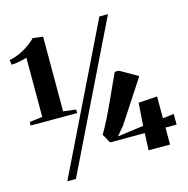

<svg xmlns="http://www.w3.org/2000/svg" viewBox="-122 -933 1081 1102"><g transform="rotate(-15 418.0 -382.0)"><path d="M99.5 -343V-694.5Q90.5 -692 74.5 -688Q58.5 -684 40.8 -681Q23 -678 7.5 -678L3.5 -707Q39 -713.5 70.2 -728.5Q101.5 -743.5 125.5 -761.5Q149.5 -779.5 164 -794.5L223.5 -786.5V-343L298.5 -333.5V-312.5H22.5V-333.5ZM565.5 -815H616.5L194 51H143ZM639.5 0 644 -101H438L408 -154Q429.5 -190.5 451.5 -234.2Q473.5 -278 494.2 -323.2Q515 -368.5 534 -410.8Q553 -453 568.5 -485.5H593L698 -425L535 -175.5L490.5 -122.5L645.5 -143.5L655 -278.5L766.5 -286V-156.5L833 -164V-101H767V0Z"/></g></svg>

Font: Merriweather 144pt ExtraBold
Style: Regular
Weight: 800
Version: Version 2.100